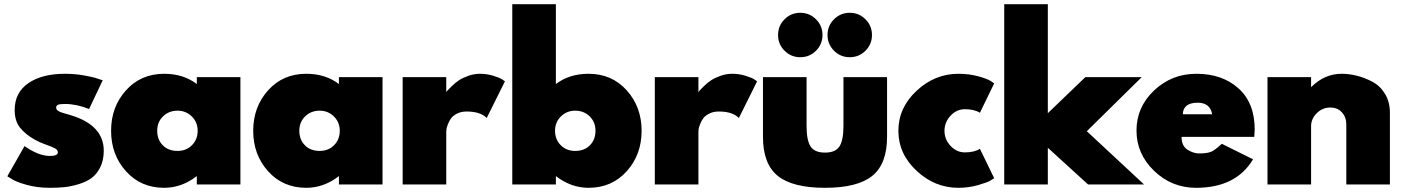

<svg xmlns="http://www.w3.org/2000/svg" viewBox="-20 -880 6691 916"><path d="M290 -528Q337 -528 382 -520Q427 -512 448 -504L470 -497L405 -360Q344 -384 290 -384Q265 -384 256.5 -380Q248 -376 248 -367Q248 -363 249.5 -359.5Q251 -356 255 -353Q259 -350 262.5 -348Q266 -346 273.5 -343.5Q281 -341 286.5 -339.5Q292 -338 302 -335Q312 -332 319 -330Q475 -282 475 -161Q475 -115 458 -81.5Q441 -48 416 -30Q391 -12 354 -1Q317 10 286 13Q255 16 217 16Q158 16 107.5 2Q57 -12 36 -26L15 -39L97 -183Q164 -136 218 -136Q256 -136 256 -153Q256 -165 242 -172.5Q228 -180 198 -190.5Q168 -201 147 -213Q101 -239 75.5 -271Q50 -303 50 -355Q50 -438 115 -483Q180 -528 290 -528Z M763 -528Q855 -528 919 -479V-512H1127V0H919V-40Q847 16 763 16Q652 16 581 -63Q510 -142 510 -256Q510 -370 581 -449Q652 -528 763 -528ZM827 -160Q869 -160 896 -187.5Q923 -215 923 -256Q923 -297 895 -324.5Q867 -352 827 -352Q786 -352 758 -325Q730 -298 730 -256Q730 -214 756.5 -187Q783 -160 827 -160Z M1441 -528Q1533 -528 1597 -479V-512H1805V0H1597V-40Q1525 16 1441 16Q1330 16 1259 -63Q1188 -142 1188 -256Q1188 -370 1259 -449Q1330 -528 1441 -528ZM1505 -160Q1547 -160 1574 -187.5Q1601 -215 1601 -256Q1601 -297 1573 -324.5Q1545 -352 1505 -352Q1464 -352 1436 -325Q1408 -298 1408 -256Q1408 -214 1434.5 -187Q1461 -160 1505 -160Z M1901 -512H2109V-440Q2111 -444 2116 -449.5Q2121 -455 2137 -470.5Q2153 -486 2170.5 -497.5Q2188 -509 2215 -518.5Q2242 -528 2270 -528Q2302 -528 2332 -519Q2362 -510 2376 -501L2389 -492L2302 -317Q2272 -348 2206 -348Q2180 -348 2160.5 -338Q2141 -328 2132 -315.5Q2123 -303 2117 -287.5Q2111 -272 2110 -264Q2109 -256 2109 -251V0H1901Z M2788 16Q2704 16 2632 -40V0H2424V-860H2632V-479Q2696 -528 2788 -528Q2899 -528 2970 -449Q3041 -370 3041 -256Q3041 -142 2970 -63Q2899 16 2788 16ZM2724 -352Q2684 -352 2656 -324.5Q2628 -297 2628 -256Q2628 -215 2655 -187.5Q2682 -160 2724 -160Q2768 -160 2794.5 -187Q2821 -214 2821 -256Q2821 -298 2793 -325Q2765 -352 2724 -352Z M3104 -512H3312V-440Q3314 -444 3319 -449.5Q3324 -455 3340 -470.5Q3356 -486 3373.5 -497.5Q3391 -509 3418 -518.5Q3445 -528 3473 -528Q3505 -528 3535 -519Q3565 -510 3579 -501L3592 -492L3505 -317Q3475 -348 3409 -348Q3383 -348 3363.5 -338Q3344 -328 3335 -315.5Q3326 -303 3320 -287.5Q3314 -272 3313 -264Q3312 -256 3312 -251V0H3104Z M4004 -512H4212V-227Q4212 -98 4141.5 -41Q4071 16 3916 16Q3761 16 3690.5 -41Q3620 -98 3620 -227V-512H3828V-279Q3828 -211 3847 -181.5Q3866 -152 3916 -152Q3966 -152 3985 -181.5Q4004 -211 4004 -279ZM3723 -788Q3754 -819 3798 -819Q3842 -819 3873 -788Q3904 -757 3904 -713Q3904 -669 3873 -638Q3842 -607 3798 -607Q3754 -607 3723 -638Q3692 -669 3692 -713Q3692 -757 3723 -788ZM3959 -788Q3990 -819 4034 -819Q4078 -819 4109 -788Q4140 -757 4140 -713Q4140 -669 4109 -638Q4078 -607 4034 -607Q3990 -607 3959 -638Q3928 -669 3928 -713Q3928 -757 3959 -788Z M4552 -528Q4602 -528 4645 -516.5Q4688 -505 4706 -494L4723 -482L4655 -342Q4628 -359 4583 -359Q4544 -359 4515 -328Q4486 -297 4486 -256Q4486 -215 4515 -184Q4544 -153 4583 -153Q4628 -153 4655 -170L4723 -30Q4716 -25 4703.5 -17.5Q4691 -10 4646.5 3Q4602 16 4552 16Q4440 16 4353 -65Q4266 -146 4266 -256Q4266 -366 4353 -447Q4440 -528 4552 -528Z M4771 -860H4979V-340L5158 -512H5427L5165 -254L5438 0H5171L4979 -175V0H4771Z M5402 -257Q5402 -369 5486 -448.5Q5570 -528 5688 -528Q5811 -528 5888.5 -458.5Q5966 -389 5966 -262Q5966 -251 5964 -227H5617Q5617 -184 5645 -166Q5673 -148 5701 -148Q5739 -148 5758 -156Q5777 -164 5809 -194L5958 -120Q5877 16 5686 16Q5570 16 5486 -65Q5402 -146 5402 -257ZM5623 -335H5763Q5753 -390 5694 -390Q5625 -390 5623 -335Z M6027 -512H6235V-464Q6299 -528 6381 -528Q6416 -528 6452.5 -519Q6489 -510 6526.5 -490.5Q6564 -471 6587.5 -432.5Q6611 -394 6611 -342V0H6403V-286Q6403 -321 6382 -344Q6361 -367 6327 -367Q6289 -367 6262 -340Q6235 -313 6235 -278V0H6027Z"/></svg>

Font: Spartan MB
Style: Regular
Weight: 900
Designer: Matt Bailey
Foundry: Matt Bailey
Version: Version 001.001